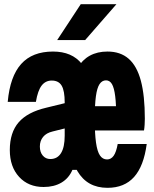

<svg xmlns="http://www.w3.org/2000/svg" viewBox="-20 -881 740 920"><path d="M495 19Q398 19 351 -61Q304 -141 304 -311Q304 -476 351 -555Q398 -634 495 -634Q557 -634 596.5 -599.5Q636 -565 655 -494Q674 -423 674 -312Q674 -299 673 -283Q672 -267 670 -256H382V-372H589L537 -312Q537 -380 532 -420Q527 -460 516.5 -478Q506 -496 488 -496Q469 -496 457 -478Q445 -460 439.5 -419.5Q434 -379 434 -311Q434 -241 440 -198Q446 -155 459 -136Q472 -117 493 -117Q512 -117 524.5 -134.5Q537 -152 544 -191H683Q669 -85 622.5 -33Q576 19 495 19ZM300 -389V-268L232 -251Q202 -244 186.5 -225Q171 -206 171 -179Q171 -152 185 -135.5Q199 -119 221 -119Q255 -119 272.5 -147.5Q290 -176 290 -231V-390Q290 -446 275.5 -470.5Q261 -495 228 -495Q198 -495 179.5 -471Q161 -447 152 -393H17Q28 -515 81.5 -574.5Q135 -634 234 -634Q325 -634 372 -575Q419 -516 419 -402V-138L365 -67H327Q310 -27 274.5 -6Q239 15 189 15Q116 15 71.5 -33.5Q27 -82 27 -162Q27 -246 69.5 -295Q112 -344 202 -365ZM254 -689 367 -861H538L388 -689Z"/></svg>

Font: Martian Mono
Style: Bold
Weight: 700
Designer: Roman Shamin
Foundry: Evil Martians
Version: Version 1.000